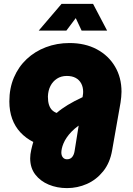

<svg xmlns="http://www.w3.org/2000/svg" viewBox="-20 -749 681 986"><path d="M324 217Q273 217 230 199Q187 181 161 147Q135 113 135 64Q135 44 140.5 20Q146 -4 151 -20Q113 -39 85 -69Q57 -99 42.5 -139Q28 -179 28 -228Q28 -296 51.5 -351Q75 -406 117 -445.5Q159 -485 215.5 -506.5Q272 -528 337 -528Q417 -528 477 -496Q537 -464 570.5 -407.5Q604 -351 604 -278Q604 -265 602.5 -250.5Q601 -236 599 -222L556 22Q545 87 510 130.5Q475 174 426.5 195.5Q378 217 324 217ZM324 69Q341 69 350.5 57.5Q360 46 363 27L384 -104Q363 -89 348 -73.5Q333 -58 322.5 -42.5Q312 -27 306 -12.5Q300 2 297.5 14Q295 26 295 34Q295 50 303 59.5Q311 69 324 69ZM271 -169Q295 -190 328 -210Q361 -230 404 -250L405 -257Q406 -262 406.5 -267.5Q407 -273 407 -277Q407 -302 397 -320.5Q387 -339 368.5 -349Q350 -359 323 -359Q294 -359 272.5 -345Q251 -331 239 -307.5Q227 -284 226 -253Q226 -228 231.5 -211Q237 -194 247 -184Q257 -174 271 -169ZM179 -592 296 -729H458L530 -592H399L369 -656L321 -592Z"/></svg>

Font: MuseoModerno Thin Black
Style: Italic
Weight: 900
Italic angle: -9°
Version: Version 1.003